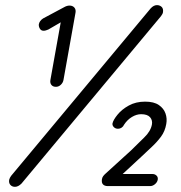

<svg xmlns="http://www.w3.org/2000/svg" viewBox="-20 -723 704 746"><path d="M197.3 -385.7Q185.5 -385.7 179.7 -393.1Q173.8 -400.4 175.8 -412.1L217.8 -646.5L221.7 -639.6L168 -608.4Q163.1 -606.4 158.7 -605Q154.3 -603.5 149.4 -603.5Q139.6 -603.5 134.8 -611.8Q129.9 -620.1 130.9 -628.9Q133.8 -642.6 147.5 -651.4L233.4 -697.3Q244.1 -702.1 252.9 -701.2Q263.7 -700.2 269.5 -692.9Q275.4 -685.5 273.4 -673.8L226.6 -412.1Q224.6 -401.4 216.3 -393.6Q208 -385.7 197.3 -385.7ZM38.1 2.9Q27.3 2.9 20.5 -4.4Q13.7 -11.7 15.6 -24.4Q17.6 -32.2 23.4 -40L565.4 -690.4Q577.1 -703.1 589.8 -703.1Q600.6 -703.1 607.9 -696.3Q615.2 -689.5 613.3 -675.8Q612.3 -668.9 605.5 -660.2L63.5 -9.8Q50.8 2.9 38.1 2.9ZM398.4 0Q386.7 0 380.4 -6.3Q374 -12.7 376 -26.4Q377 -33.2 380.9 -38.6Q384.8 -43.9 391.6 -49.8L489.3 -138.7Q515.6 -165 540.5 -189Q565.4 -212.9 570.3 -239.3Q573.2 -255.9 563 -267.6Q552.7 -279.3 528.3 -279.3Q510.7 -279.3 492.7 -268.6Q474.6 -257.8 461.9 -238.3Q459 -231.4 452.6 -227.1Q446.3 -222.7 438.5 -222.7Q428.7 -222.7 422.4 -229Q416 -235.4 417 -243.2Q419.9 -256.8 436.5 -277.3Q453.1 -297.9 480.5 -313Q507.8 -328.1 543.9 -328.1Q578.1 -328.1 597.2 -314.9Q616.2 -301.8 623 -282.2Q629.9 -262.7 626 -241.2Q621.1 -212.9 605.5 -191.9Q589.8 -170.9 569.8 -152.3Q549.8 -133.8 530.3 -115.2L448.2 -39.1L444.3 -46.9H572.3Q582 -46.9 588.4 -40.5Q594.7 -34.2 592.8 -24.4Q590.8 -14.6 582 -7.3Q573.2 0 563.5 0Z"/></svg>

Font: Quicksand
Style: Italic
Weight: 400
Designer: Andrew Paglinawan
Foundry: Andrew Paglinawan
Version: Version 3.006